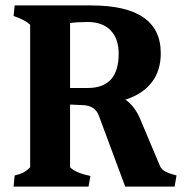

<svg xmlns="http://www.w3.org/2000/svg" viewBox="-20 -687 680 707"><path d="M91 -71V-596Q72 -614 30 -628L34 -667H316Q572 -667 572 -491Q572 -427 539 -384Q506 -341 442 -320Q474 -298 494 -254L569 -76Q575 -62 590.5 -54.5Q606 -47 630 -41L623 0H441L344 -261Q330 -299 283 -300L238 -302V-71Q259 -50 313 -39L306 0H30L34 -41Q53 -45 65.5 -51.5Q78 -58 91 -71ZM417 -489Q417 -545 387 -575.5Q357 -606 303 -606Q263 -606 238 -602V-363H303Q417 -363 417 -489Z"/></svg>

Font: Caladea
Style: Bold
Weight: 700
Designer: Carolina Giovagnoli and Andres Torresi
Foundry: Carolina Giovagnoli & Andres Torresi
Version: Version 1.001